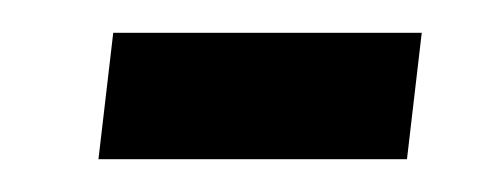

<svg xmlns="http://www.w3.org/2000/svg" viewBox="-20 -97 297 117"><path d="M40 0 49 -77H237L228 0Z"/></svg>

Font: Noto Sans Arabic Condensed
Style: Regular
Weight: 400
Width: 3
Designer: Monotype Design Team, Nadine Chahine, Nizar Qandah and Khaled Hosny
Foundry: Monotype Imaging Inc.
Version: Version 2.012